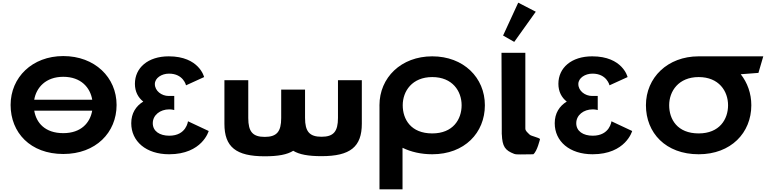

<svg xmlns="http://www.w3.org/2000/svg" viewBox="-20 -1145 5737 1425"><path d="M664.5 -405H234C249.5 -495 319.3 -575 449.7 -575C581.1 -575 649.5 -495 664.5 -405ZM234.2 -323.4H664.2C648.7 -234.8 583 -156.8 449.7 -156.8C313 -156.8 249 -234.8 234.2 -323.4ZM58.7 -365.9C58.7 -161.1 204.9 -2.1 449.8 -2.1C690.8 -2.1 845.3 -161.1 845.3 -365.9C845.3 -570.8 683.4 -728.9 449.8 -728.9C219.4 -728.9 58.7 -570.8 58.7 -365.9Z M1360.7 -511.8C1360.7 -511.8 1341.2 -598.5 1234.2 -598.5C1179.7 -598.5 1129.3 -566.2 1129.3 -521.2C1129.3 -470.2 1179.7 -432.8 1231.2 -432.8H1273.3V-328.2C1273.3 -328.2 1256.9 -333.3 1236.3 -333.3C1168.4 -333.3 1113.9 -290.8 1113.9 -230.5C1113.9 -171 1165.3 -137.8 1236.3 -137.8C1363.8 -137.8 1375.1 -244.9 1375.1 -244.9L1528.9 -172.7C1528.9 -172.7 1481.3 -0.1 1235.3 -0.1C1063.8 -0.1 954.1 -96.2 954.1 -230.5C954.1 -304.4 989 -358 1043.4 -391.1C1005.1 -420.9 981.3 -465.1 981.3 -522.9C981.3 -641.9 1078.2 -726.9 1232.2 -726.9C1459.2 -726.9 1494.9 -573 1494.9 -573Z M1822.6 -550H1645.6V-226C1645.6 -54 1731.6 15 1944.8 15C2044.6 15 2111.4 2.3 2156.3 -25.9C2201.1 1.6 2267.6 14 2366.2 14C2579.4 14 2665.4 -55 2665.4 -227V-550H2488.4V-270C2488.4 -169 2455.8 -130 2366.2 -130C2276.7 -130 2244 -169 2244 -270V-480H2067V-269C2067 -168 2034.3 -129 1944.8 -129C1855.2 -129 1822.6 -168 1822.6 -269Z M2969 -363.9C2969 -468.5 3039 -573 3188.1 -573C3338.2 -573 3406.1 -468.5 3406.1 -363.9C3406.1 -259.4 3342.4 -154.8 3188.1 -154.8C3029.7 -154.8 2969 -259.4 2969 -363.9ZM2796.3 -363.9C2796.3 -359.8 2796.4 -355.7 2796.5 -351.7V260H2967.5V-48.1C3030.4 -17.5 3105.2 -0.1 3188.1 -0.1C3427.4 -0.1 3578.7 -159.1 3578.7 -363.9C3578.7 -568.8 3420.6 -726.9 3188.1 -726.9C2957 -726.9 2796.3 -568.8 2796.3 -363.9Z M3713.8 -881.2 3796.6 -834.1 3956.5 -1058 3826.2 -1125.2ZM3702 -753H3879V-191C3879.2 -173 3895.1 -161.8 3911.9 -145C3921.1 -135.7 3979.8 -124 3988 -113C3988 -113 3966.8 -21.3 3938.1 0C3854 0 3815 4.3 3796 -3C3728.4 -28.9 3708 -57.6 3704.5 -148L3704 -148V-166.5C3703.9 -176.7 3703.9 -187.5 3704 -199V-200Z M4503.7 -511.8C4503.7 -511.8 4484.2 -598.5 4377.2 -598.5C4322.7 -598.5 4272.3 -566.2 4272.3 -521.2C4272.3 -470.2 4322.7 -432.8 4374.2 -432.8H4416.3V-328.2C4416.3 -328.2 4399.9 -333.3 4379.3 -333.3C4311.4 -333.3 4256.9 -290.8 4256.9 -230.5C4256.9 -171 4308.3 -137.8 4379.3 -137.8C4506.8 -137.8 4518.1 -244.9 4518.1 -244.9L4671.9 -172.7C4671.9 -172.7 4624.3 -0.1 4378.3 -0.1C4206.8 -0.1 4097.1 -96.2 4097.1 -230.5C4097.1 -304.4 4132 -358 4186.4 -391.1C4148.1 -420.9 4124.3 -465.1 4124.3 -522.9C4124.3 -641.9 4221.2 -726.9 4375.2 -726.9C4602.2 -726.9 4637.9 -573 4637.9 -573Z M4946.5 -363.9C4946.5 -468.4 5016.3 -572.8 5165.1 -573V-573L5165.5 -573H5165.6C5315.8 -573 5383.6 -468.5 5383.6 -363.9C5383.6 -259.4 5319.9 -154.8 5165.6 -154.8C5007.2 -154.8 4946.5 -259.4 4946.5 -363.9ZM5165.1 -727V-726.9C4934.4 -726.6 4774 -568.6 4774 -363.9C4774 -159.1 4920.2 -0.1 5165.6 -0.1C5404.9 -0.1 5556.2 -159.1 5556.2 -363.9C5556.2 -452.3 5526.8 -531.9 5477.7 -594L5609 -604L5645 -727Z"/></svg>

Font: Hussar
Style: BdSuprExt
Weight: 700
Foundry: Cannot Into Space Fonts
Version: Version 2.00